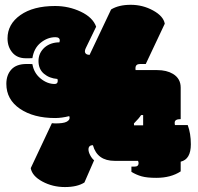

<svg xmlns="http://www.w3.org/2000/svg" viewBox="-20 -712 810 784"><path d="M224.1 -546.4 222.7 -539.1Q187 -539.1 162.6 -518.6Q137.2 -496.1 137.2 -462.9Q137.2 -429.7 159.4 -410.9Q181.6 -392.1 214.4 -389.6Q215.8 -385.3 215.8 -381.8Q215.8 -369.1 203.1 -369.1Q172.9 -369.1 145.5 -391.6Q118.2 -414.1 112.3 -450.2Q105 -450.2 100.1 -450.7H88.4Q46.9 -450.7 26.4 -428.2Q5.9 -405.8 5.9 -369.6Q5.9 -305.7 61.5 -267.8Q117.2 -230 205.1 -230Q231.9 -230 262.7 -237.8Q264.2 -234.4 264.2 -230.5Q264.2 -221.2 251.5 -214.6Q238.8 -208 205.1 -208Q198.7 -208 191.9 -209L105.5 -25.4Q111.3 6.8 153.1 29.3Q194.8 51.8 245.1 51.8Q295.4 51.8 324.7 33.2L364.3 -57.6Q355.5 -64.5 348.4 -77.9Q341.3 -91.3 341.3 -101.6Q341.3 -119.1 359.4 -119.1Q377 -55.2 448.2 -55.2H543.5Q545.9 -50.3 545.9 -45.9Q545.9 -31.7 529.3 -31.7H516.6V-10.3Q536.6 2 558.6 8.1Q580.6 14.2 618.2 14.2Q677.7 14.2 717.8 -12.2V-51.8Q759.3 -61.5 759.3 -123Q759.3 -167 746.6 -201.2H694.3Q693.4 -206.1 693.4 -207.5V-211.4Q693.4 -225.6 717.8 -225.6V-354.5Q717.8 -391.1 686.5 -410.2Q660.6 -425.8 621.6 -425.8H533.7Q533.2 -427.2 533.2 -430.2V-433.6Q533.2 -450.7 552.2 -450.7H575.2L652.8 -615.2Q647.5 -646 605.2 -669.2Q563 -692.4 513.9 -692.4Q464.8 -692.4 433.6 -673.3L345.7 -487.8Q326.7 -488.8 326.7 -502.9Q326.7 -507.8 330.1 -515.1L372.6 -603Q358.9 -641.1 309.8 -664.3Q260.7 -687.5 205.1 -687.5Q115.7 -687.5 63.2 -650.4Q10.7 -613.3 10.7 -555.2Q10.7 -521 30.3 -497.6Q49.8 -474.1 85.4 -474.1H98.6Q108.9 -474.1 112.3 -474.6Q118.7 -515.6 146.5 -537.8Q174.3 -560.1 206.1 -560.1Q224.1 -560.1 224.1 -546.4ZM564.5 -242.2V-200.2H527.3L526.9 -208Q547.9 -229 556.2 -242.2Z"/></svg>

Font: Friends & Family
Style: Regular
Weight: 400
Designer: Sarang Kulkarni, Maithili Shingre, Noopur Datye
Foundry: Ek Type
Version: Version 1.000;hotconv 1.0.117;makeotfexe 2.5.65602